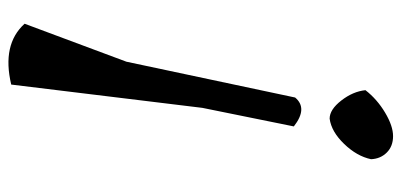

<svg xmlns="http://www.w3.org/2000/svg" viewBox="-263 -360 931 445"><g transform="rotate(90 202.5 -137.5)"><path d="M349 -532Q342 -499 313.5 -469.5Q285 -440 255 -436Q234 -436 213 -463Q192 -490 189 -519Q210 -546 241 -564.5Q272 -583 295.5 -583Q319 -583 333.5 -568.5Q348 -554 349 -532ZM123 35 206 -356Q231 -386 273 -353L230 -141L176 302Q83 324 35 271Z"/></g></svg>

Font: Tillana Medium
Style: Regular
Weight: 500
Designer: Lipi Raval (Devanagari, Latin), Jonny Pinhorn (Latin)
Foundry: Indian Type Foundry
Version: Version 2.003;PS 1.0;hotconv 1.0.79;makeotf.lib2.5.61930; tt